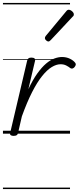

<svg xmlns="http://www.w3.org/2000/svg" viewBox="-20 -905 533 1300"><path d="M72 15Q60 15 53 10.5Q46 6 49 -6L164 -495Q167 -506 173.5 -510.5Q180 -515 192 -515Q208 -515 214 -509Q220 -503 217 -492L172 -301Q202 -365 232.5 -407.5Q263 -450 292 -474.5Q321 -499 348.5 -509Q376 -519 400 -519Q429 -519 453 -507.5Q477 -496 489 -480Q494 -474 493 -467Q492 -460 485 -451Q478 -443 470.5 -441Q463 -439 456 -444Q445 -453 428.5 -461.5Q412 -470 390 -470Q362 -470 330.5 -451Q299 -432 265.5 -390.5Q232 -349 197.5 -281.5Q163 -214 128 -117L102 -4Q100 6 93 10.5Q86 15 72 15ZM307 -624Q301 -624 292.5 -631.5Q284 -639 284 -646Q284 -650 285 -653.5Q286 -657 290 -662L427 -827Q432 -834 436.5 -836.5Q441 -839 446 -839Q453 -839 461 -834Q469 -829 474.5 -822Q480 -815 480 -808Q480 -803 478.5 -799.5Q477 -796 472 -792L324 -634Q315 -624 307 -624ZM0 365H454V375H0ZM0 -20H454V0H0ZM0 -505H454V-500H0ZM0 -885H454V-875H0Z"/></svg>

Font: Playwrite AT Guides
Style: Italic
Weight: 400
Italic angle: -13.0072°
Designer: Veronika Burian, José Scaglione
Foundry: TypeTogether
Version: Version 1.002